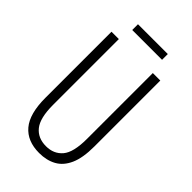

<svg xmlns="http://www.w3.org/2000/svg" viewBox="-255 -923 1015 1015"><g transform="rotate(45 252.0 -415.5)"><path d="M435 -221Q435 -136 412.5 -85.5Q390 -35 349 -12.5Q308 10 253 10Q164 10 117 -45.5Q70 -101 70 -220V-714H125V-222Q125 -124 158.5 -82.5Q192 -41 253 -41Q311 -41 345 -81Q379 -121 379 -222V-714H435ZM364 -841V-798H141V-841Z"/></g></svg>

Font: Noto Sans Ethiopic ExtraCondensed Light
Style: Regular
Weight: 300
Width: 2
Designer: Monotype Design Team
Foundry: Monotype Imaging Inc.
Version: Version 2.102; ttfautohint (v1.8.4.7-5d5b)